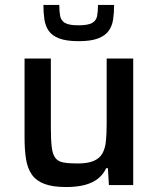

<svg xmlns="http://www.w3.org/2000/svg" viewBox="-20 -746 636 774"><path d="M246 8Q193 8 159.5 -4.5Q126 -17 108.5 -42Q91 -67 85 -104Q79 -141 79 -191V-510H185V-233Q185 -183 188.5 -153.5Q192 -124 203 -109.5Q214 -95 235.5 -91Q257 -87 293 -87Q333 -87 357 -97Q381 -107 392.5 -127Q404 -147 407 -177Q410 -207 410 -247V-510H517V0H419L415 -68H408Q397 -44 376.5 -27Q356 -10 324 -1Q292 8 246 8ZM297 -580Q248 -580 219 -591Q190 -602 176.5 -621.5Q163 -641 159 -667.5Q155 -694 155 -726H219Q219 -700 222.5 -681.5Q226 -663 242 -653.5Q258 -644 296 -644Q335 -644 351.5 -653.5Q368 -663 371.5 -681.5Q375 -700 375 -726H440Q440 -694 436 -667.5Q432 -641 418 -621.5Q404 -602 375 -591Q346 -580 297 -580Z"/></svg>

Font: Saira Thin Medium
Style: Regular
Weight: 500
Version: Version 1.101